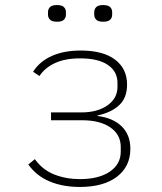

<svg xmlns="http://www.w3.org/2000/svg" viewBox="-20 -728 640 760"><path d="M296 12Q228 12 176 -10Q124 -32 92 -77L118 -98Q148 -56 194.5 -37.5Q241 -19 296 -19Q371 -19 414.5 -48.5Q458 -78 458 -128V-146Q458 -195 417 -223.5Q376 -252 305 -252H182V-283H301Q366 -283 405.5 -311Q445 -339 445 -384V-400Q445 -445 407 -471Q369 -497 297 -497Q238 -497 198 -478.5Q158 -460 136 -427L111 -444Q137 -485 185 -506.5Q233 -528 300 -528Q388 -528 435.5 -492Q483 -456 483 -393Q483 -340 451 -311Q419 -282 366 -271V-269Q428 -261 462 -227.5Q496 -194 496 -139Q496 -69 443 -28.5Q390 12 296 12ZM206 -642Q186 -642 178 -650Q170 -658 170 -670V-680Q170 -692 178 -700Q186 -708 206 -708Q225 -708 233 -700Q241 -692 241 -680V-670Q241 -658 233 -650Q225 -642 206 -642ZM388 -642Q369 -642 361 -650Q353 -658 353 -670V-680Q353 -692 361 -700Q369 -708 388 -708Q408 -708 416 -700Q424 -692 424 -680V-670Q424 -658 416 -650Q408 -642 388 -642Z"/></svg>

Font: IBM Plex Mono ExtLt
Style: Regular
Weight: 200
Monospace: yes
Designer: Mike Abbink, Paul van der Laan, Pieter van Rosmalen
Foundry: Bold Monday
Version: Version 2.3